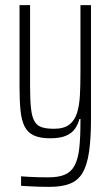

<svg xmlns="http://www.w3.org/2000/svg" viewBox="-20 -530 433 747"><path d="M173 197Q154 197 134.5 196.5Q115 196 97 195Q79 194 62 193V156Q75 157 92 158Q109 159 129 159.5Q149 160 168 160Q209 160 233.5 149Q258 138 271 112.5Q284 87 288.5 46Q293 5 293 -55V-67H289Q284 -47 272 -29.5Q260 -12 237 -2Q214 8 175 8Q136 8 112 -3Q88 -14 76 -37.5Q64 -61 60 -98.5Q56 -136 56 -190V-510H97V-197Q97 -143 100.5 -109.5Q104 -76 114 -58.5Q124 -41 142.5 -35Q161 -29 190 -29Q229 -29 250 -45.5Q271 -62 280 -91.5Q289 -121 291 -160.5Q293 -200 293 -247V-510H334V-67Q334 9 326.5 60.5Q319 112 301.5 142Q284 172 252.5 184.5Q221 197 173 197Z"/></svg>

Font: Saira ExtraCondensed ExtraLight
Style: Regular
Weight: 250
Width: 2
Designer: Hector Gatti with collaboration of the Omnibus-Type team
Foundry: Omnibus-Type
Version: Version 1.101